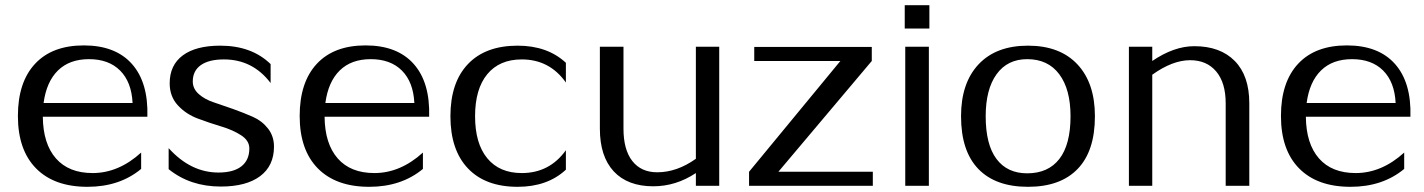

<svg xmlns="http://www.w3.org/2000/svg" viewBox="-20 -716 5489 740"><path d="M49 -269Q49 -399 115 -470Q181 -541 303 -541Q425 -541 488.5 -469.5Q552 -398 548 -266H145Q146 -162 195.5 -105.5Q245 -49 337 -49Q437 -49 524 -128V-65Q441 4 317 4Q189 4 119 -67Q49 -138 49 -269ZM148 -319H491Q487 -400 443 -444Q399 -488 323 -488Q248 -488 203.5 -444.5Q159 -401 148 -319Z M822 -51Q715 -51 630 -145V-64Q713 3 831 3Q929 3 982.5 -37Q1036 -77 1036 -151Q1036 -191 1013 -220.5Q990 -250 955 -265.5Q920 -281 879.5 -295.5Q839 -310 804 -321.5Q769 -333 746 -353.5Q723 -374 723 -402Q723 -443 754 -465Q785 -487 843 -487Q954 -487 1023 -396V-469Q950 -540 829 -540Q735 -540 684.5 -502.5Q634 -465 634 -395Q634 -344 665.5 -310Q697 -276 742.5 -259Q788 -242 833 -228.5Q878 -215 909.5 -194.5Q941 -174 941 -144Q941 -99 910.5 -75Q880 -51 822 -51Z M1135 -269Q1135 -399 1201 -470Q1267 -541 1389 -541Q1511 -541 1574.5 -469.5Q1638 -398 1634 -266H1231Q1232 -162 1281.5 -105.5Q1331 -49 1423 -49Q1523 -49 1610 -128V-65Q1527 4 1403 4Q1275 4 1205 -67Q1135 -138 1135 -269ZM1234 -319H1577Q1573 -400 1529 -444Q1485 -488 1409 -488Q1334 -488 1289.5 -444.5Q1245 -401 1234 -319Z M1975 4Q1851 4 1783.5 -67Q1716 -138 1716 -268Q1716 -398 1783.5 -469Q1851 -540 1975 -540Q2090 -540 2161 -474V-398Q2098 -487 1991 -487Q1905 -487 1858 -430Q1811 -373 1811 -268Q1811 -163 1858 -106Q1905 -49 1991 -49Q2098 -49 2161 -137V-62Q2090 4 1975 4Z M2513 -52Q2589 -52 2662 -104V-536H2752V0H2662V-49Q2585 2 2498 2Q2399 2 2345.5 -55.5Q2292 -113 2292 -220V-536H2383V-220Q2383 -139 2417 -95.5Q2451 -52 2513 -52Z M2867 0V-54L3219 -481H2887V-535H3340V-481L2980 -54H3344V0Z M3560 0H3469V-536H3560ZM3467 -606V-696H3562V-606Z M3684 -268Q3684 -396 3751.5 -468Q3819 -540 3942 -540Q4065 -540 4132.5 -468Q4200 -396 4200 -268Q4200 -134 4133.5 -65Q4067 4 3942 4Q3817 4 3750.5 -65Q3684 -134 3684 -268ZM3939 -48Q4020 -48 4063 -103.5Q4106 -159 4106 -268Q4106 -372 4062.5 -430Q4019 -488 3939 -488Q3863 -488 3821 -430Q3779 -372 3779 -268Q3779 -159 3820.5 -103.5Q3862 -48 3939 -48Z M4421 0H4331V-536H4421V-481Q4505 -538 4583 -538Q4683 -538 4739 -481Q4795 -424 4795 -318V0H4704V-318Q4704 -397 4667.5 -440.5Q4631 -484 4567 -484Q4499 -484 4421 -428Z M4917 -269Q4917 -399 4983 -470Q5049 -541 5171 -541Q5293 -541 5356.5 -469.5Q5420 -398 5416 -266H5013Q5014 -162 5063.5 -105.5Q5113 -49 5205 -49Q5305 -49 5392 -128V-65Q5309 4 5185 4Q5057 4 4987 -67Q4917 -138 4917 -269ZM5016 -319H5359Q5355 -400 5311 -444Q5267 -488 5191 -488Q5116 -488 5071.5 -444.5Q5027 -401 5016 -319Z"/></svg>

Font: RIT Lekha
Style: Regular
Weight: 400
Designer: Rahul Radhakrishnan
Version: 1.0